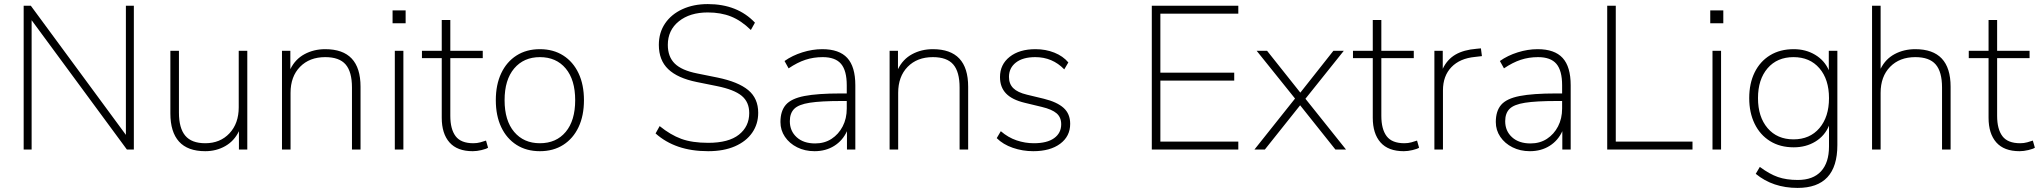

<svg xmlns="http://www.w3.org/2000/svg" viewBox="-20 -733 9993 941"><path d="M96 0V-705H131L597 -72V-705H636V0H602L135 -634V0Z M986 8Q900 8 857.5 -39Q815 -86 815 -177V-484H857V-181Q857 -105 888 -68Q919 -31 986 -31Q1059 -31 1104.5 -79.5Q1150 -128 1150 -207V-484H1192V0H1151V-90Q1128 -42 1084 -17Q1040 8 986 8Z M1362 0V-484H1403V-394Q1427 -443 1472.5 -467.5Q1518 -492 1574 -492Q1747 -492 1747 -308V0H1705V-304Q1705 -381 1674 -417Q1643 -453 1574 -453Q1497 -453 1450.5 -405.5Q1404 -358 1404 -278V0Z M1904 -619V-682H1968V-619ZM1915 0V-484H1957V0Z M2297 8Q2221 8 2183 -35Q2145 -78 2145 -156V-448H2048V-484H2145V-635H2187V-484H2346V-448H2187V-165Q2187 -100 2213 -65.5Q2239 -31 2300 -31Q2318 -31 2334.5 -35.5Q2351 -40 2362 -44L2372 -9Q2363 -3 2340 2.5Q2317 8 2297 8Z M2626 8Q2560 8 2511.5 -23Q2463 -54 2436.5 -110Q2410 -166 2410 -242Q2410 -318 2436.5 -374Q2463 -430 2511.5 -461Q2560 -492 2626 -492Q2692 -492 2740.5 -461Q2789 -430 2815.5 -374Q2842 -318 2842 -242Q2842 -166 2815.5 -110Q2789 -54 2740.5 -23Q2692 8 2626 8ZM2626 -31Q2706 -31 2752.5 -86.5Q2799 -142 2799 -242Q2799 -342 2752.5 -397.5Q2706 -453 2626 -453Q2547 -453 2500 -397.5Q2453 -342 2453 -242Q2453 -142 2500 -86.5Q2547 -31 2626 -31Z M3451 8Q3369 8 3305 -14Q3241 -36 3193 -79L3213 -115Q3266 -72 3319 -52.5Q3372 -33 3451 -33Q3551 -33 3601.5 -73Q3652 -113 3652 -179Q3652 -233 3615 -263.5Q3578 -294 3494 -311L3395 -331Q3301 -350 3255 -394Q3209 -438 3209 -513Q3209 -573 3239.5 -618Q3270 -663 3324.5 -688Q3379 -713 3449 -713Q3594 -713 3680 -622L3660 -586Q3613 -632 3563 -652Q3513 -672 3449 -672Q3361 -672 3307 -628.5Q3253 -585 3253 -513Q3253 -455 3287 -421.5Q3321 -388 3397 -373L3496 -353Q3598 -332 3647 -291.5Q3696 -251 3696 -180Q3696 -125 3666.5 -82.5Q3637 -40 3582 -16Q3527 8 3451 8Z M3972 8Q3925 8 3887 -11Q3849 -30 3827 -62.5Q3805 -95 3805 -135Q3805 -189 3831.5 -219.5Q3858 -250 3922.5 -262.5Q3987 -275 4100 -275H4130V-315Q4130 -387 4102 -420Q4074 -453 4012 -453Q3967 -453 3927.5 -440Q3888 -427 3845 -398L3825 -434Q3863 -461 3912.5 -476.5Q3962 -492 4010 -492Q4093 -492 4132.5 -449Q4172 -406 4172 -315V0H4131V-90Q4110 -44 4068.5 -18Q4027 8 3972 8ZM3975 -30Q4021 -30 4055.5 -52.5Q4090 -75 4110 -113.5Q4130 -152 4130 -201V-238H4102Q4003 -238 3948.5 -229.5Q3894 -221 3872.5 -199.5Q3851 -178 3851 -139Q3851 -91 3884.5 -60.5Q3918 -30 3975 -30Z M4340 0V-484H4381V-394Q4405 -443 4450.5 -467.5Q4496 -492 4552 -492Q4725 -492 4725 -308V0H4683V-304Q4683 -381 4652 -417Q4621 -453 4552 -453Q4475 -453 4428.5 -405.5Q4382 -358 4382 -278V0Z M5044 8Q4992 8 4944 -8.5Q4896 -25 4865 -56L4885 -90Q4921 -59 4962.5 -45Q5004 -31 5047 -31Q5112 -31 5146.5 -56Q5181 -81 5181 -124Q5181 -158 5158.5 -177.5Q5136 -197 5086 -209L5003 -229Q4940 -244 4910.5 -275Q4881 -306 4881 -355Q4881 -417 4928.5 -454.5Q4976 -492 5055 -492Q5105 -492 5147.5 -475Q5190 -458 5216 -427L5196 -393Q5138 -453 5054 -453Q4993 -453 4959 -426.5Q4925 -400 4925 -356Q4925 -322 4946 -301Q4967 -280 5013 -269L5096 -249Q5161 -233 5193 -204Q5225 -175 5225 -126Q5225 -65 5176 -28.5Q5127 8 5044 8Z M5625 0V-705H6049V-666H5667V-377H6029V-338H5667V-39H6049V0Z M6128 0 6327 -250 6139 -484H6190L6353 -279L6515 -484H6566L6378 -249L6577 0H6525L6352 -217L6179 0Z M6860 8Q6784 8 6746 -35Q6708 -78 6708 -156V-448H6611V-484H6708V-635H6750V-484H6909V-448H6750V-165Q6750 -100 6776 -65.5Q6802 -31 6863 -31Q6881 -31 6897.5 -35.5Q6914 -40 6925 -44L6935 -9Q6926 -3 6903 2.5Q6880 8 6860 8Z M7010 0V-484H7051V-396Q7073 -442 7113.5 -465.5Q7154 -489 7217 -494L7238 -496L7243 -458L7209 -454Q7135 -447 7093.5 -404Q7052 -361 7052 -290V0Z M7478 8Q7431 8 7393 -11Q7355 -30 7333 -62.5Q7311 -95 7311 -135Q7311 -189 7337.5 -219.5Q7364 -250 7428.5 -262.5Q7493 -275 7606 -275H7636V-315Q7636 -387 7608 -420Q7580 -453 7518 -453Q7473 -453 7433.5 -440Q7394 -427 7351 -398L7331 -434Q7369 -461 7418.5 -476.5Q7468 -492 7516 -492Q7599 -492 7638.5 -449Q7678 -406 7678 -315V0H7637V-90Q7616 -44 7574.5 -18Q7533 8 7478 8ZM7481 -30Q7527 -30 7561.5 -52.5Q7596 -75 7616 -113.5Q7636 -152 7636 -201V-238H7608Q7509 -238 7454.5 -229.5Q7400 -221 7378.5 -199.5Q7357 -178 7357 -139Q7357 -91 7390.5 -60.5Q7424 -30 7481 -30Z M7857 0V-705H7899V-39H8275V0Z M8362 -619V-682H8426V-619ZM8373 0V-484H8415V0Z M8790 188Q8669 188 8585 119L8605 85Q8652 120 8693.5 134.5Q8735 149 8791 149Q8866 149 8905 106.5Q8944 64 8944 -15V-117Q8923 -67 8877 -39Q8831 -11 8771 -11Q8704 -11 8655 -41.5Q8606 -72 8579.5 -126.5Q8553 -181 8553 -252Q8553 -324 8579.5 -378Q8606 -432 8655 -462Q8704 -492 8771 -492Q8830 -492 8876 -464.5Q8922 -437 8943 -389V-484H8985V-22Q8985 188 8790 188ZM8770 -50Q8850 -50 8897 -105Q8944 -160 8944 -252Q8944 -344 8897 -398.5Q8850 -453 8770 -453Q8690 -453 8643 -398.5Q8596 -344 8596 -252Q8596 -160 8643 -105Q8690 -50 8770 -50Z M9155 0V-705H9197V-396Q9221 -444 9266 -468Q9311 -492 9367 -492Q9540 -492 9540 -308V0H9498V-304Q9498 -381 9467 -417Q9436 -453 9367 -453Q9290 -453 9243.5 -405.5Q9197 -358 9197 -278V0Z M9878 8Q9802 8 9764 -35Q9726 -78 9726 -156V-448H9629V-484H9726V-635H9768V-484H9927V-448H9768V-165Q9768 -100 9794 -65.5Q9820 -31 9881 -31Q9899 -31 9915.5 -35.5Q9932 -40 9943 -44L9953 -9Q9944 -3 9921 2.5Q9898 8 9878 8Z"/></svg>

Font: Nunito Sans ExtraLight
Style: Regular
Weight: 200
Designer: Vernon Adams
Foundry: Vernon Adams
Version: Version 3.006; ttfautohint (v1.8.3)